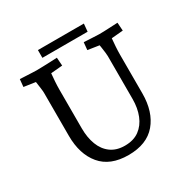

<svg xmlns="http://www.w3.org/2000/svg" viewBox="-180 -975 1143 1158"><g transform="rotate(-30 391.0 -396.0)"><path d="M391 15Q264 15 200 -61.5Q136 -138 136 -266V-565Q136 -576 133 -598.5Q130 -621 126.5 -645Q123 -669 120 -682L161 -641L46 -658L51 -710Q70 -709 93 -708Q116 -707 136.5 -706Q157 -705 166 -705Q184 -705 211.5 -706Q239 -707 266 -708Q293 -709 309 -710L313 -653L199 -643L236 -682Q235 -671 232.5 -646Q230 -621 228 -591Q226 -561 226 -535V-266Q226 -202 245 -152Q264 -102 303 -73.5Q342 -45 400 -45Q461 -45 500.5 -74Q540 -103 560 -153Q580 -203 580 -266V-565Q580 -573 578 -590Q576 -607 573 -626.5Q570 -646 567.5 -661.5Q565 -677 564 -682L608 -640L491 -658L496 -710Q524 -709 555 -707Q586 -705 601 -705Q633 -705 668 -707Q703 -709 731 -710L735 -653L621 -643L658 -682Q657 -671 654.5 -646Q652 -621 650 -591Q648 -561 648 -535V-266Q648 -138 583.5 -61.5Q519 15 391 15ZM233 -753V-807H553L548 -753Z"/></g></svg>

Font: Andada Pro
Style: Regular
Weight: 400
Designer: Carolina Giovagnoli
Foundry: Huerta Tipografica
Version: Version 3.003